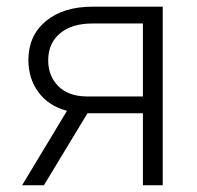

<svg xmlns="http://www.w3.org/2000/svg" viewBox="-20 -548 583 568"><path d="M461.4 -528.3V0H402.8V-212.9H238.8L109.9 0H45.4L178.2 -220.2Q124 -234.4 94 -274.9Q64 -315.4 64 -370.6Q64 -442.4 115.5 -485.4Q167 -528.3 254.9 -528.3ZM122.6 -369.6Q122.6 -323.2 152.1 -293.5Q181.6 -263.7 234.4 -262.7H402.8V-478.5H253.4Q192.4 -478.5 157.5 -449.2Q122.6 -419.9 122.6 -369.6Z"/></svg>

Font: RobotoInd Light
Style: Regular
Weight: 300
Designer: Google
Version: Version 2.001151; 2014